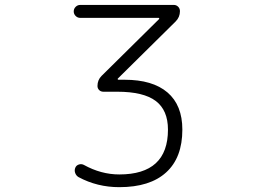

<svg xmlns="http://www.w3.org/2000/svg" viewBox="-20 -774 1040 782"><path d="M306.6 -701.2Q295.9 -701.2 288.1 -709Q280.3 -716.8 280.3 -727.5Q280.3 -738.3 288.1 -746.1Q295.9 -753.9 306.6 -753.9H688.5Q698.2 -753.9 705.6 -746.6Q712.9 -739.3 712.9 -728.5Q712.9 -704.1 695.3 -686.5L460 -454.1Q459 -453.1 459.5 -451.2Q460 -449.2 461.9 -449.2H487.3Q601.6 -449.2 662.1 -397.5Q722.7 -345.7 722.7 -246.1Q722.7 -131.8 656.7 -71.8Q590.8 -11.7 465.8 -11.7Q376 -11.7 299.8 -52.7Q290 -58.6 286.1 -69.8Q282.2 -81.1 287.1 -91.8Q291 -100.6 301.3 -104Q311.5 -107.4 321.3 -102.5Q391.6 -63.5 465.8 -63.5Q664.1 -63.5 664.1 -246.1Q664.1 -325.2 614.3 -362.8Q564.5 -400.4 458 -400.4H401.4Q390.6 -400.4 383.8 -407.2Q377 -414.1 377 -423.8Q377 -448.2 393.6 -464.8L627.9 -696.3Q628.9 -697.3 628.4 -699.2Q627.9 -701.2 626 -701.2Z"/></svg>

Font: Rounded Mgen+ 1m light
Style: Regular
Weight: 200
Designer: [Source Han Sans]
Ryoko NISHIZUKA  (kana & ideographs); Paul D. Hunt (Latin, Greek & Cyrillic); Wenlong ZHANG  (bopomofo
Version: Version 1.059.20150602